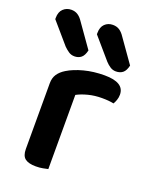

<svg xmlns="http://www.w3.org/2000/svg" viewBox="-150 -790 684 871"><g transform="rotate(20 192.0 -354.5)"><path d="M190 -1Q181 1 166 4Q151 7 132 7Q97 7 80 -6Q63 -19 63 -52V-369Q63 -395 75 -413Q87 -431 110 -445Q141 -464 186.5 -476Q232 -488 285 -488Q380 -488 380 -429Q380 -415 375.5 -402.5Q371 -390 366 -382Q343 -387 309 -387Q274 -387 243 -379Q212 -371 190 -359ZM-13 -651V-657Q-13 -686 3 -701Q19 -716 42 -716Q60 -716 73.5 -707Q87 -698 98 -681L177 -569Q171 -543 158 -532.5Q145 -522 126 -522Q110 -522 97.5 -530.5Q85 -539 74 -550ZM188 -651V-657Q188 -686 203.5 -701Q219 -716 242 -716Q261 -716 274.5 -707Q288 -698 299 -681L378 -569Q372 -543 359 -532.5Q346 -522 326 -522Q311 -522 298.5 -530Q286 -538 275 -550Z"/></g></svg>

Font: Baloo Bhai 2 SemiBold
Style: Regular
Weight: 600
Designer: Supriya Tembe, Noopur Datye and Ek Type
Foundry: Ek Type
Version: Version 1.640;PS 1.000;hotconv 16.6.51;makeotf.lib2.5.65220;